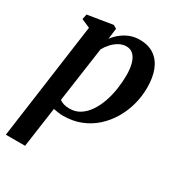

<svg xmlns="http://www.w3.org/2000/svg" viewBox="-192 -672 955 1042"><g transform="rotate(30 286.0 -151.0)"><path d="M4.5 254 105 -474 51 -497.5 57.5 -529.5 214 -555 235 -543 226.5 -475Q242 -496.5 264.8 -515Q287.5 -533.5 316 -544.8Q344.5 -556 377.5 -556Q431.5 -556 468 -531.2Q504.5 -506.5 523 -460.5Q541.5 -414.5 541.5 -350Q541.5 -296 527.5 -243.8Q513.5 -191.5 486.5 -145.8Q459.5 -100 420.5 -64.8Q381.5 -29.5 331.5 -9.8Q281.5 10 221.5 10Q207 10 191.2 7.8Q175.5 5.5 160.5 2.5L125 254ZM169 -59Q181 -50 196.8 -45.5Q212.5 -41 232 -41Q269.5 -41 298.2 -59.8Q327 -78.5 348.2 -110Q369.5 -141.5 383.5 -181.8Q397.5 -222 404 -266.2Q410.5 -310.5 410.5 -352.5Q410.5 -393.5 402 -424.2Q393.5 -455 376.2 -471.8Q359 -488.5 333 -488.5Q308.5 -488.5 286.2 -476Q264 -463.5 246.5 -444Q229 -424.5 218 -404Z"/></g></svg>

Font: Merriweather 48pt SemiBold
Style: Italic
Weight: 600
Italic angle: -7.8°
Designer: Eben Sorkin
Foundry: Eben Sorkin
Version: Version 2.101